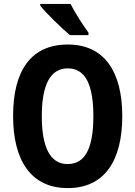

<svg xmlns="http://www.w3.org/2000/svg" viewBox="-20 -953 693 983"><path d="M341 -933H186V-924C215 -887 298 -806 338 -773H433V-786C408 -819 362 -891 341 -933ZM606 -358C606 -583 517 -725 327 -725C140 -725 47 -593 47 -359C47 -134 137 10 327 10C517 10 606 -133 606 -358ZM194 -358C194 -518 237 -603 327 -603C417 -603 458 -520 458 -358C458 -196 417 -113 326 -113C237 -113 194 -199 194 -358Z"/></svg>

Font: Noto Sans Lao UI Cond
Style: Bold
Weight: 700
Width: 3
Designer: Monotype Design Team
Foundry: Monotype Imaging Inc.
Version: Version 2.000